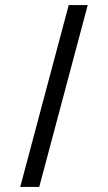

<svg xmlns="http://www.w3.org/2000/svg" viewBox="-20 -740 428 760"><path d="M252 -720 60 0H135.3L327.3 -720Z"/></svg>

Font: Hauora
Style: Regular
Weight: 400
Designer: Wayne Shih
Foundry: WCYS
Version: Version 1.001